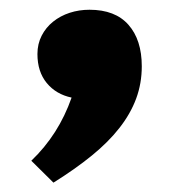

<svg xmlns="http://www.w3.org/2000/svg" viewBox="-20 -195 384 398"><path d="M165.5 -174.8Q218.8 -174.8 246.3 -143.6Q273.9 -112.3 273.9 -57.6Q273.9 -22 262.2 9.5Q250.5 41 227.5 70.3Q204.6 99.6 170.4 127.4Q136.2 155.3 90.8 183.6L44.9 138.2Q101.6 84 128.4 7.3Q96.2 0.5 76.9 -22.9Q57.6 -46.4 57.6 -83Q57.6 -104 66.4 -121.1Q75.2 -138.2 90.1 -150.1Q105 -162.1 124.5 -168.5Q144 -174.8 165.5 -174.8Z"/></svg>

Font: Tienne Black
Style: Regular
Weight: 900
Designer: vernon adams
Foundry: vernon adams
Version: Version 001.001